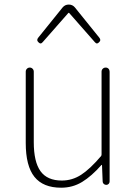

<svg xmlns="http://www.w3.org/2000/svg" viewBox="-20 -831 616 863"><path d="M254.9 12.7Q173.8 12.7 134.8 -36.1Q95.7 -85 95.7 -188.5V-508.8Q95.7 -516.6 101.1 -522Q106.4 -527.3 113.8 -527.3Q121.1 -527.3 126.5 -522Q131.8 -516.6 131.8 -508.8V-192.4Q131.8 -103.5 162.1 -61.5Q192.4 -19.5 257.8 -19.5Q304.7 -19.5 344.7 -45.4Q384.8 -71.3 434.6 -129.9Q436.5 -132.8 436.5 -137.7V-508.8Q436.5 -516.6 441.9 -522Q447.3 -527.3 455.1 -527.3Q462.9 -527.3 467.8 -522Q472.7 -516.6 472.7 -508.8V-15.6Q472.7 -8.8 468.3 -4.4Q463.9 0 457.5 0Q451.2 0 446.3 -4.4Q441.4 -8.8 441.4 -15.6L438.5 -88.9Q438.5 -89.8 437 -89.8Q435.5 -89.8 435.5 -88.9Q391.6 -39.1 349.1 -13.2Q306.6 12.7 254.9 12.7ZM153.3 -640.6Q147.5 -645.5 147.5 -651.4Q147.5 -656.2 151.4 -661.1L261.7 -797.9Q272.5 -810.5 289.1 -810.5Q305.7 -810.5 316.4 -797.9L426.8 -661.1Q430.7 -656.2 430.7 -651.4Q430.7 -645.5 424.8 -640.6Q419.9 -635.7 416 -635.7Q411.1 -635.7 406.2 -641.6L292 -771.5Q291 -773.4 289.1 -773.4Q287.1 -773.4 286.1 -771.5L171.9 -641.6Q167 -635.7 162.1 -635.7Q158.2 -635.7 153.3 -640.6Z"/></svg>

Font: Gen Jyuu Gothic ExtraLight
Style: Regular
Weight: 100
Designer: [Source Han Sans]
Ryoko NISHIZUKA  (kana & ideographs); Paul D. Hunt (Latin, Greek & Cyrillic); Wenlong ZHANG  (bopomofo
Version: Version 1.002.20150607